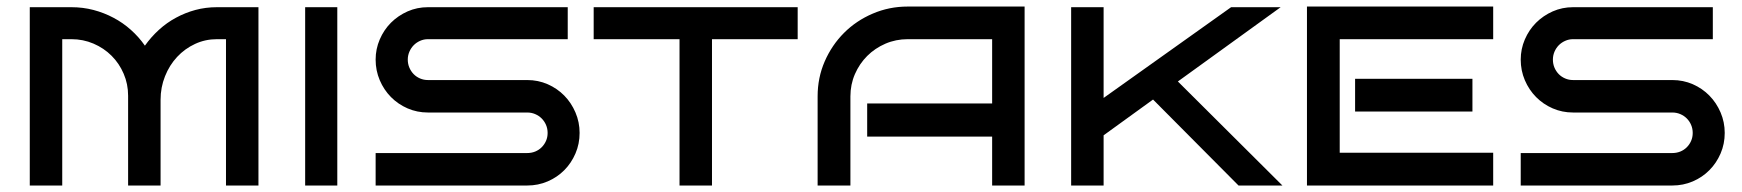

<svg xmlns="http://www.w3.org/2000/svg" viewBox="-20 -572 5370 592"><path d="M475.1 0H375V-276.9Q375 -313 361.3 -344.7Q347.7 -376.5 324 -400.1Q300.3 -423.8 268.3 -437.5Q236.3 -451.2 200.2 -451.2H171.9V0H71.8V-549.8H200.2Q235.4 -549.8 268.1 -541.3Q300.8 -532.7 329.8 -517.3Q358.9 -502 383.5 -480Q408.2 -458 426.8 -431.2Q445.8 -458 470 -480Q494.1 -502 522.5 -517.3Q550.8 -532.7 582.5 -541.3Q614.3 -549.8 648.9 -549.8H776.9V0H676.8V-451.2H648.9Q612.8 -451.2 581.3 -436.5Q549.8 -421.9 526.1 -396.5Q502.4 -371.1 488.8 -336.9Q475.1 -302.7 475.1 -264.2Z M1020 0H920.9V-549.8H1020Z M1767.1 -162.1Q1767.1 -128.4 1754.4 -98.9Q1741.7 -69.3 1720 -47.4Q1698.2 -25.4 1668.7 -12.7Q1639.2 0 1605.5 0H1138.2V-100.1H1605.5Q1618.7 -100.1 1630.1 -104.7Q1641.6 -109.4 1650.1 -117.9Q1658.7 -126.5 1663.6 -137.7Q1668.5 -148.9 1668.5 -162.1Q1668.5 -175.3 1663.6 -186.8Q1658.7 -198.2 1650.1 -206.8Q1641.6 -215.3 1630.1 -220.2Q1618.7 -225.1 1605.5 -225.1H1299.3Q1266.1 -225.1 1236.8 -237.8Q1207.5 -250.5 1185.5 -272.7Q1163.6 -294.9 1150.9 -324.7Q1138.2 -354.5 1138.2 -388.2Q1138.2 -420.9 1150.9 -450.4Q1163.6 -480 1185.5 -502Q1207.5 -523.9 1236.8 -536.9Q1266.1 -549.8 1299.3 -549.8H1730.5V-451.2H1299.3Q1286.6 -451.2 1275.1 -446Q1263.7 -440.9 1255.4 -432.4Q1247.1 -423.8 1242.2 -412.4Q1237.3 -400.9 1237.3 -388.2Q1237.3 -375 1242.2 -363.5Q1247.1 -352.1 1255.4 -343.5Q1263.7 -335 1275.1 -330.1Q1286.6 -325.2 1299.3 -325.2H1605.5Q1639.2 -325.2 1668.7 -312.3Q1698.2 -299.3 1720 -277.1Q1741.7 -254.9 1754.4 -225.1Q1767.1 -195.3 1767.1 -162.1Z M2175.3 0H2075.2V-451.2H1810.5V-549.8H2439.5V-451.2H2175.3Z M3139.2 0H3039.1V-150.9H2653.8V-252.9H3039.1V-451.2H2778.8Q2742.2 -451.2 2710 -437.3Q2677.7 -423.3 2653.8 -399.4Q2629.9 -375.5 2616 -343.5Q2602.1 -311.5 2602.1 -274.9V0H2501V-274.9Q2501 -332.5 2522.9 -382.8Q2544.9 -433.1 2582.5 -470.7Q2620.1 -508.3 2670.9 -530Q2721.7 -551.8 2778.8 -551.8H3139.2Z M3934.1 0H3798.8L3535.2 -265.1L3382.8 -154.8V0H3282.7V-549.8H3382.8V-270L3775.9 -549.8H3928.7L3611.8 -320.8Z M4584 0H4009.8V-551.8H4584V-451.2H4110.8V-101.1H4584ZM4520 -228H4158.2V-329.1H4520Z M5297.9 -162.1Q5297.9 -128.4 5285.2 -98.9Q5272.5 -69.3 5250.7 -47.4Q5229 -25.4 5199.5 -12.7Q5169.9 0 5136.2 0H4668.9V-100.1H5136.2Q5149.4 -100.1 5160.9 -104.7Q5172.4 -109.4 5180.9 -117.9Q5189.5 -126.5 5194.3 -137.7Q5199.2 -148.9 5199.2 -162.1Q5199.2 -175.3 5194.3 -186.8Q5189.5 -198.2 5180.9 -206.8Q5172.4 -215.3 5160.9 -220.2Q5149.4 -225.1 5136.2 -225.1H4830.1Q4796.9 -225.1 4767.6 -237.8Q4738.3 -250.5 4716.3 -272.7Q4694.3 -294.9 4681.6 -324.7Q4668.9 -354.5 4668.9 -388.2Q4668.9 -420.9 4681.6 -450.4Q4694.3 -480 4716.3 -502Q4738.3 -523.9 4767.6 -536.9Q4796.9 -549.8 4830.1 -549.8H5261.2V-451.2H4830.1Q4817.4 -451.2 4805.9 -446Q4794.4 -440.9 4786.1 -432.4Q4777.8 -423.8 4772.9 -412.4Q4768.1 -400.9 4768.1 -388.2Q4768.1 -375 4772.9 -363.5Q4777.8 -352.1 4786.1 -343.5Q4794.4 -335 4805.9 -330.1Q4817.4 -325.2 4830.1 -325.2H5136.2Q5169.9 -325.2 5199.5 -312.3Q5229 -299.3 5250.7 -277.1Q5272.5 -254.9 5285.2 -225.1Q5297.9 -195.3 5297.9 -162.1Z"/></svg>

Font: Bruno Ace SC
Style: Regular
Weight: 400
Designer: Astigmatic (AOETI)
Foundry: Astigmatic (AOETI)
Version: Version 1.000